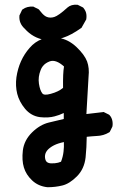

<svg xmlns="http://www.w3.org/2000/svg" viewBox="-20 -659 540 816"><path d="M181.6 136.7Q142.1 132.3 116.2 107.4Q90.8 83.5 81.5 52.7Q72.3 22.5 77.1 -19.5Q82.5 -63 116.2 -96.2Q149.4 -128.9 187.5 -138.2Q219.2 -146 251 -153.3V-178.7Q231.4 -169.4 212.4 -164.6Q185.5 -157.2 149.9 -161.1Q130.9 -163.6 115 -172.6Q99.1 -181.6 86.4 -196.8Q61.5 -227.1 53.2 -260.3Q44.9 -293.5 49.8 -330.6Q55.2 -367.2 69.3 -398.7Q83.5 -430.2 106 -455.6Q117.2 -468.8 130.4 -478Q143.6 -487.3 158.2 -492.7Q172.9 -498 190.4 -499.3Q208 -500.5 228 -498Q269 -492.7 304.7 -459.5Q339.4 -426.3 350.1 -397.9Q360.4 -369.6 356.4 -334L347.2 -174.3L418 -182.6L420.9 -183.1L423.3 -181.6L442.9 -171.9L444.3 -170.9L445.8 -169.4Q450.2 -164.6 452.9 -159.2Q455.6 -153.8 457 -147.9Q458.5 -142.1 458.7 -135.5Q459 -128.9 458 -122.6L457.5 -121.1L457 -119.6L447.3 -100.1L445.8 -97.7L443.4 -96.2Q419.9 -82 391.1 -81.1Q380.4 -80.6 369.6 -79.6Q358.9 -78.6 348.6 -77.6Q348.1 -32.7 343.8 9.8Q338.4 59.1 306.6 90.8Q275.4 122.1 244.6 129.4Q214.8 136.7 182.6 136.7H182.1ZM239.3 28.3Q247.6 7.3 250 -14.6Q252.4 -34.2 251.5 -55.2Q239.3 -52.7 228.8 -49.3Q218.3 -45.9 209.5 -41.5Q200.7 -37.1 192.9 -31.2Q168.5 -13.2 171.4 11.7Q172.9 23.4 178.5 28.8Q184.1 34.2 195.8 35.2Q204.6 35.6 212.4 34.9Q220.2 34.2 226.8 32.5Q233.4 30.8 239.3 28.3ZM195.8 -260.3Q228.5 -269 248 -285.6Q247.6 -317.4 248.5 -339.6Q249.5 -361.8 252 -376.5Q217.8 -407.2 191.9 -398.4Q182.6 -395 175 -389.9Q167.5 -384.8 161.9 -377.7Q156.2 -370.6 152.8 -361.3Q141.1 -332 145.5 -303.2Q149.9 -274.4 160.2 -261.7Q167.5 -252.4 195.8 -260.3ZM170.4 -489.3Q120.1 -497.6 85 -537.1Q60.1 -559.6 62.5 -591.3V-593.3L63.5 -595.2L73.2 -615.7L74.2 -617.7L76.2 -619.1Q85.4 -626 96.7 -628.9Q107.9 -631.8 120.1 -630.9H122.1L123.5 -629.9L143.1 -620.1L145 -619.1L146.5 -617.2Q152.8 -608.9 158.9 -602.3Q165 -595.7 170.2 -592Q175.3 -588.4 179.7 -586.9Q193.8 -581.5 210.9 -586.9Q219.2 -589.4 233.4 -599.4Q247.6 -609.4 266.1 -626.5Q282.7 -641.1 308.6 -638.7H310.5L312 -637.7L331.5 -627.9L333 -627L334.5 -625.5Q339.8 -619.1 343.3 -611.6Q346.7 -604 347.4 -595.5Q348.1 -586.9 346.7 -577.6L346.2 -575.7L345.2 -574.2L327.6 -543L326.7 -541L325.2 -540Q282.7 -509.8 248 -498.5Q230.5 -492.7 211.4 -490.5Q192.4 -488.3 171.4 -489.3H170.9Z"/></svg>

Font: NaikaiFont
Style: Bold
Weight: 700
Version: Version 1.89